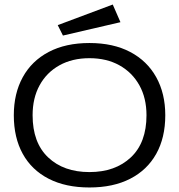

<svg xmlns="http://www.w3.org/2000/svg" viewBox="-20 -817 790 848"><path d="M375 11Q270 11 195 -27.5Q120 -66 80.5 -137.5Q41 -209 41 -308Q41 -404 80.5 -476Q120 -548 195 -587.5Q270 -627 375 -627Q480 -627 555 -587.5Q630 -548 670 -476Q710 -404 710 -308Q710 -209 670 -137.5Q630 -66 555 -27.5Q480 11 375 11ZM375 -57Q489 -57 558 -122Q627 -187 627 -308Q627 -384 595.5 -440.5Q564 -497 507.5 -528.5Q451 -560 375 -560Q299 -560 242.5 -528.5Q186 -497 155 -440.5Q124 -384 124 -308Q124 -187 192.5 -122Q261 -57 375 -57ZM258 -660 235 -706 478 -797 512 -719Z"/></svg>

Font: Inconsolata ExtraExpanded Thin
Style: Regular
Weight: 100
Width: 8
Monospace: yes
Designer: Raph Levien, Cyreal, Brenton Simpson
Foundry: Raph Levien, Cyreal, Google
Version: Version 3.100; ttfautohint (v1.8.4.7-5d5b)